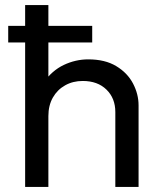

<svg xmlns="http://www.w3.org/2000/svg" viewBox="-20 -740 643 760"><path d="M79.5 0V-720H171.5V-393.5L152.5 -413Q185.5 -460.5 232.2 -482.8Q279 -505 329.5 -505Q396 -505 440.2 -478.2Q484.5 -451.5 506.5 -409.5Q528.5 -367.5 528.5 -323V0H436.5V-296.5Q436.5 -351 401.5 -385.2Q366.5 -419.5 307.5 -419.5Q268.5 -419.5 237.8 -402.2Q207 -385 189.2 -353.8Q171.5 -322.5 171.5 -280.5V0ZM12.5 -572V-637.5H345V-572Z"/></svg>

Font: Geologica Thin Roman Light
Style: Regular
Weight: 300
Version: Version 1.010;gftools[0.9.28]